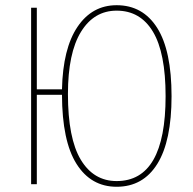

<svg xmlns="http://www.w3.org/2000/svg" viewBox="-20 -711 745 741"><path d="M430.2 -690.9Q531.2 -690.9 586.7 -603.3Q642.1 -515.6 642.1 -339.8Q642.1 -167 587.2 -78.6Q532.2 9.8 430.2 9.8Q331.1 9.8 275.4 -78.4Q219.7 -166.5 219.2 -345.2H122.1V0H100.1V-681.2H122.1V-366.2H219.2Q222.7 -523.9 279.1 -607.4Q335.4 -690.9 430.2 -690.9ZM430.2 -12.2Q619.1 -12.2 619.1 -339.8Q619.1 -507.3 570.3 -588.6Q521.5 -669.9 430.2 -669.9Q342.8 -669.9 292.5 -588.1Q242.2 -506.3 242.2 -348.1Q242.2 -177.2 291.7 -94.7Q341.3 -12.2 430.2 -12.2Z"/></svg>

Font: Fira Sans Compressed Thin
Style: Regular
Weight: 100
Width: 1
Designer: Carrois Corporate & Edenspiekermann AG
Foundry: Carrois Corporate GbR & Edenspiekermann AG
Version: Version 4.203;PS 004.203;hotconv 1.0.88;makeotf.lib2.5.64775